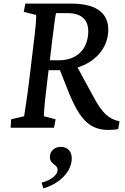

<svg xmlns="http://www.w3.org/2000/svg" viewBox="-20 -710 694 1067"><path d="M39 0H280L289 -47L224 -64C224 -87 228 -139 240 -237L250 -320H313L363 -194C426 -41 481 12 584 12C601 12 620 11 637 7L644 -36C586 -48 549 -79 499 -173L411 -335C504 -364 569 -432 580 -519C594 -632 522 -690 376 -690H121L112 -644L180 -627C184 -618 178 -558 165 -452L139 -237C130 -164 117 -85 114 -64L42 -47ZM211 305 221 337C310 311 370 249 378 184C384 135 358 106 318 106C287 106 261 126 258 154C251 207 304 200 300 238C297 263 266 290 211 305ZM257 -375 268 -469C285 -605 288 -629 292 -637H356C439 -637 479 -594 469 -512C459 -426 398 -375 307 -375Z"/></svg>

Font: TPK Tissa Web Medium
Style: Italic
Weight: 500
Italic angle: -7°
Designer: Jacques Le Bailly, Suppakit Chalermlarp | Katatrad Co.,Ltd.
Foundry: Jacques Le Bailly, Cadson Demak Co.,Ltd.
Version: Version 5.000;Glyphs 3.1.2 (3151)